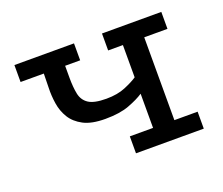

<svg xmlns="http://www.w3.org/2000/svg" viewBox="-81 -544 765 660"><g transform="rotate(-20 302.0 -214.0)"><path d="M399 -187Q378 -173 343.5 -160Q309 -147 256 -147Q206 -147 176.5 -162.5Q147 -178 132 -202.5Q117 -227 112.5 -256.5Q108 -286 109 -314L110 -366H25V-428H243V-366H188V-322Q188 -288 193 -263Q198 -238 218 -224.5Q238 -211 283 -211Q324 -211 353.5 -223.5Q383 -236 399 -247V-365H345V-427H562V-365H477V-62H562V0H314V-62H399Z"/></g></svg>

Font: Podkova
Style: Regular
Weight: 400
Designer: Ilya Yudin
Foundry: Cyreal (www.cyreal.org)
Version: Version 2.103